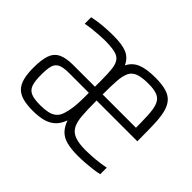

<svg xmlns="http://www.w3.org/2000/svg" viewBox="-113 -713 916 916"><g transform="rotate(45 344.5 -255.0)"><path d="M181 8Q141 8 113.5 0.5Q86 -7 69.5 -24Q53 -41 45.5 -69.5Q38 -98 38 -139Q38 -194 49 -225Q60 -256 87.5 -269.5Q115 -283 164 -283Q189 -283 213 -283Q237 -283 261.5 -283Q286 -283 310 -283V-323Q310 -372 306.5 -401.5Q303 -431 291 -446.5Q279 -462 254 -467.5Q229 -473 187 -473Q171 -473 149 -471.5Q127 -470 105 -467.5Q83 -465 63 -461V-505Q97 -512 131.5 -515Q166 -518 201 -518Q260 -518 291.5 -504.5Q323 -491 339 -456Q355 -489 389 -503.5Q423 -518 483 -518Q529 -518 558.5 -509Q588 -500 604 -480Q620 -460 627 -429.5Q634 -399 635.5 -357Q637 -315 637 -259V-242H362Q362 -182 365 -142.5Q368 -103 380.5 -80Q393 -57 420 -47Q447 -37 493 -37Q513 -37 535.5 -38.5Q558 -40 581 -43Q604 -46 623 -50V-6Q608 -2 585 1Q562 4 536 6Q510 8 485 8Q440 8 409.5 0Q379 -8 360.5 -27Q342 -46 331 -77Q319 -43 297.5 -24.5Q276 -6 247 1Q218 8 181 8ZM187 -36Q216 -36 237.5 -40.5Q259 -45 274 -57.5Q289 -70 296 -94Q303 -116 306.5 -144Q310 -172 310 -207V-242H176Q139 -242 120 -233.5Q101 -225 94.5 -204Q88 -183 88 -141Q88 -99 96 -76.5Q104 -54 125 -45Q146 -36 187 -36ZM587 -252Q587 -320 585 -363.5Q583 -407 573.5 -431Q564 -455 542 -464.5Q520 -474 481 -474Q437 -474 412.5 -465Q388 -456 377.5 -434.5Q367 -413 364.5 -376Q362 -339 362 -283H618Z"/></g></svg>

Font: Saira Condensed Light
Style: Regular
Weight: 300
Width: 3
Designer: Hector Gatti with collaboration of the Omnibus-Type team
Foundry: Omnibus-Type
Version: Version 1.101